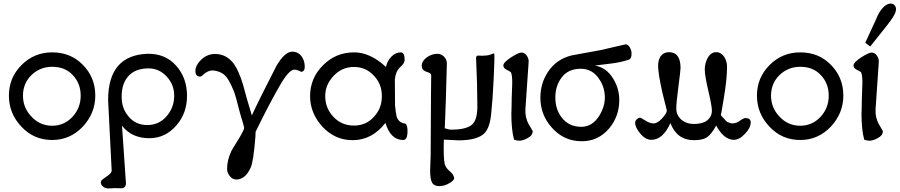

<svg xmlns="http://www.w3.org/2000/svg" viewBox="-20 -774 5051 1078"><path d="M515 -237Q515 -138 444 -62Q373 12 273 12Q170 12 100 -63Q30 -137 30 -237Q30 -338 101 -409Q172 -480 273 -480Q378 -480 446 -409Q515 -339 515 -237ZM388 -353Q345 -399 273 -399Q206 -399 157 -353Q109 -306 109 -237Q109 -170 155 -121Q203 -68 273 -68Q340 -68 387 -118Q433 -168 433 -237Q433 -306 388 -353Z M607 184 587 -212Q587 -464 808 -472Q909 -474 970 -404Q1030 -336 1030 -236Q1030 -139 972 -72Q910 2 818 2Q720 2 665 -68L687 253Q688 283 659 283Q622 281 590 284Q573 285 559.5 274.5Q546 264 546 251Q546 242 553 236Q557 232 587 211Q607 196 607 184ZM958 -237Q958 -299 916 -344Q874 -390 814 -390Q741 -390 702 -348Q663 -306 663 -231Q663 -164 702 -120Q741 -72 807 -72Q873 -72 915 -121Q958 -170 958 -237Z M1670 -371 1665 -374Q1659 -377 1650.5 -380Q1642 -383 1635 -383Q1608 -387 1560 -309Q1499 -206 1415 -34L1414 -6Q1403 135 1387 168Q1357 234 1306 234Q1286 234 1270.5 215Q1255 196 1255 174Q1255 125 1279 74Q1279 72 1319 8Q1351 -45 1351 -56Q1351 -62 1327 -141Q1304 -233 1294 -259Q1270 -318 1254 -338Q1229 -372 1180 -378Q1149 -382 1116 -350Q1111 -344 1103 -344Q1077 -344 1077 -377Q1077 -402 1101 -430Q1137 -471 1188 -471Q1253 -471 1295 -413Q1322 -373 1345 -297Q1363 -227 1394 -126Q1433 -211 1532 -404Q1579 -484 1621 -484Q1655 -484 1675 -455Q1691 -432 1691 -399Q1691 -371 1670 -371Z M2268 -38Q2268 12 2244 12Q2173 12 2144 -84Q2069 13 1960 13Q1861 13 1791 -62Q1721 -138 1721 -234Q1721 -335 1793 -407Q1865 -480 1968 -480Q2059 -480 2147 -398Q2154 -432 2177.5 -456Q2201 -480 2230 -480Q2252 -480 2252 -437Q2252 -419 2226 -396Q2202 -374 2197 -329L2198 -182Q2203 -132 2207 -119Q2219 -84 2256 -80Q2268 -72 2268 -38ZM2124 -235Q2124 -301 2081 -347Q2036 -398 1967 -398Q1900 -398 1853 -348Q1806 -298 1806 -235Q1806 -167 1852 -118Q1898 -69 1967 -69Q2037 -69 2081 -120Q2124 -166 2124 -235Z M2400 -261 2401 -352Q2401 -364 2374 -371Q2348 -380 2348 -405Q2348 -436 2389 -460Q2413 -472 2435 -472Q2458 -472 2473.5 -455.5Q2489 -439 2489 -418L2483 -206Q2482 -186 2481.5 -169.5Q2481 -153 2480.5 -138.5Q2480 -124 2479.5 -112Q2479 -100 2478.5 -90.5Q2478 -81 2478 -74Q2478 -67 2477.5 -62.5Q2477 -58 2477 -56V-54Q2501 -46 2512 -46Q2599 -46 2631 -75Q2663 -104 2660 -192Q2660 -294 2653 -447Q2652 -455 2658 -460Q2660 -462 2665 -462Q2689 -460 2703 -462Q2709 -462 2716 -463Q2723 -464 2729 -466Q2735 -468 2740 -470Q2745 -472 2748 -473L2751 -474Q2755 -474 2755 -472Q2758 -462 2752 -335Q2746 -210 2738 -138Q2731 -58 2700 -26Q2660 14 2554 14L2535 13Q2500 11 2472 10Q2469 114 2477 147Q2483 169 2505 187Q2527 206 2530 225Q2531 238 2504 254Q2475 271 2447 271Q2417 271 2406 251.5Q2395 232 2395 183Q2395 160 2398 97Z M2971 -38Q2971 -13 2941 2Q2916 16 2895 16Q2881 16 2866 10Q2851 -47 2851 -134V-138Q2851 -141 2851.5 -148.5Q2852 -156 2852 -166Q2852 -176 2852.5 -190.5Q2853 -205 2853 -221Q2856 -308 2856 -310Q2856 -355 2848 -369Q2841 -374 2825 -382Q2806 -392 2806 -406Q2806 -424 2851 -453Q2892 -479 2908 -479Q2926 -479 2938 -461Q2950 -443 2948 -425L2930 -162Q2927 -114 2949 -76Z M3526 -474Q3526 -446 3513 -440Q3471 -425 3417 -418L3320 -406Q3385 -395 3423 -332Q3457 -277 3457 -212Q3457 -122 3401 -54Q3340 19 3246 19Q3145 19 3077 -59Q3014 -130 3014 -226Q3014 -304 3055 -368Q3103 -442 3190 -463L3354 -493L3444 -514Q3458 -517 3470.5 -520Q3483 -523 3488 -524L3493 -525Q3506 -525 3516 -508Q3526 -491 3526 -474ZM3376 -226Q3376 -283 3345 -329Q3307 -388 3240 -388Q3169 -388 3132 -337Q3098 -291 3098 -226Q3098 -160 3134 -114Q3174 -62 3244 -62Q3305 -62 3344 -123Q3376 -175 3376 -226Z M4195 -87Q4195 -56 4162 -22Q4131 11 4100 11Q4045 11 4001 -69Q3972 -15 3942 1Q3919 13 3876 13Q3781 13 3744 -83Q3702 11 3637 11Q3604 11 3575 -24Q3546 -59 3546 -85Q3546 -96 3555.5 -104.5Q3565 -113 3574 -113Q3579 -113 3602 -98Q3627 -82 3647 -81Q3671 -80 3697 -109Q3724 -138 3724 -154L3704 -234Q3701 -247 3699 -254Q3675 -362 3675 -404Q3675 -434 3687 -455Q3705 -481 3736 -481Q3801 -481 3801 -392Q3801 -380 3789 -287Q3777 -196 3777 -166Q3777 -125 3809 -99Q3837 -78 3876 -78Q3914 -78 3940 -91Q3977 -113 3977 -153Q3977 -179 3957 -264Q3937 -349 3937 -384Q3937 -415 3950 -442Q3968 -481 4001 -481Q4031 -481 4049 -450Q4062 -427 4062 -399Q4062 -330 4044 -223Q4028 -124 4027 -131Q4027 -124 4045 -108Q4059 -91 4064 -89Q4082 -81 4091 -81Q4115 -81 4134 -96Q4155 -111 4165 -111Q4195 -111 4195 -87Z M4715 -237Q4715 -138 4644 -62Q4573 12 4473 12Q4370 12 4300 -63Q4230 -137 4230 -237Q4230 -338 4301 -409Q4372 -480 4473 -480Q4578 -480 4646 -409Q4715 -339 4715 -237ZM4588 -353Q4545 -399 4473 -399Q4406 -399 4357 -353Q4309 -306 4309 -237Q4309 -170 4355 -121Q4403 -68 4473 -68Q4540 -68 4587 -118Q4633 -168 4633 -237Q4633 -306 4588 -353Z M5009 -711Q5005 -688 4960 -631L4866 -513L4838 -534L4899 -666Q4914 -706 4936.5 -730Q4959 -754 4980 -754Q4997 -754 5005.5 -741Q5014 -728 5009 -711ZM4937 -38Q4937 -13 4907 2Q4882 16 4861 16Q4847 16 4832 10Q4817 -47 4817 -134V-138Q4817 -141 4817.5 -148.5Q4818 -156 4818 -166Q4818 -176 4818.5 -190.5Q4819 -205 4819 -221Q4822 -308 4822 -310Q4822 -355 4814 -369Q4807 -374 4791 -382Q4772 -392 4772 -406Q4772 -424 4817 -453Q4858 -479 4874 -479Q4892 -479 4904 -461Q4916 -443 4914 -425L4896 -162Q4893 -114 4915 -76Z"/></svg>

Font: GFS Complutum
Style: Regular
Weight: 400
Designer: George D. Matthiopoulos
Foundry: George D. Matthiopoulos
Version: Version 1.000